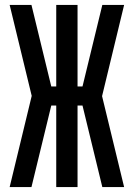

<svg xmlns="http://www.w3.org/2000/svg" viewBox="-20 -755 540 775"><path d="M481 0H393L313 -329H293V0H207V-329H187L107 0H19L108 -368L19 -735H107L187 -406H207V-735H293V-406H313L393 -735H481L392 -367Z"/></svg>

Font: Iosevka Bendy Medium
Style: Regular
Weight: 500
Monospace: yes
Designer: Belleve Invis
Foundry: Belleve Invis
Version: Version 30.1.2